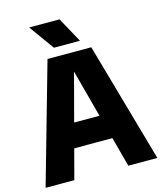

<svg xmlns="http://www.w3.org/2000/svg" viewBox="-136 -1048 965 1146"><g transform="rotate(-15 347.0 -475.0)"><path d="M1.5 0 211.5 -740H482L692 0H512.5L463.5 -183.5H227.5L179 0ZM267 -332.5H423.5L345 -626.5ZM266 -795 154.5 -950H342L427 -795Z"/></g></svg>

Font: Encode Sans SemiCondensed SemiCondensed ExtraBold
Style: Regular
Weight: 800
Width: 4
Designer: Multiple Designers
Foundry: Impallari Type
Version: Version 3.000; ttfautohint (v1.8.3) -l 8 -r 50 -G 200 -x 14 